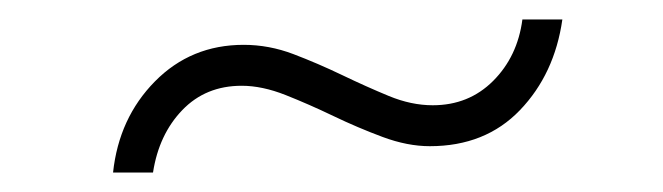

<svg xmlns="http://www.w3.org/2000/svg" viewBox="-20 -394 680 197"><path d="M424 -286Q461 -286 486 -311Q511 -336 516 -374H557Q549 -318 513.5 -281Q478 -244 421 -244Q398 -244 372.5 -253.5Q347 -263 322 -275Q297 -287 273 -296.5Q249 -306 228 -306Q191 -306 167 -281Q143 -256 137 -217H96Q102 -273 139 -310.5Q176 -348 230 -348Q256 -348 281 -338.5Q306 -329 331 -317Q356 -305 379 -295.5Q402 -286 424 -286Z"/></svg>

Font: Aleo Light
Style: Italic
Weight: 300
Italic angle: -7°
Designer: Alessio Laiso
Foundry: Alessio Laiso
Version: Version 2.001;gftools[0.9.29]